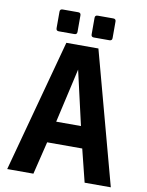

<svg xmlns="http://www.w3.org/2000/svg" viewBox="-97 -972 796 1040"><g transform="rotate(10 301.0 -451.5)"><path d="M161.6 -783.2Q147 -783.2 147 -797.9V-888.7Q147 -903.3 161.6 -903.3H247.6Q262.2 -903.3 262.2 -888.7V-797.9Q262.2 -783.2 247.6 -783.2ZM354.5 -783.2Q339.8 -783.2 339.8 -797.9V-888.7Q339.8 -903.3 354.5 -903.3H440.4Q455.1 -903.3 455.1 -888.7V-797.9Q455.1 -783.2 440.4 -783.2ZM212.9 -729H389.2L585.9 0H441.9L397 -180.2H204.1L160.2 0H16.1ZM369.1 -298.8 300.8 -597.2 232.9 -298.8Z"/></g></svg>

Font: Hack
Style: Bold
Weight: 700
Monospace: yes
Designer: Christopher Simpkins
Foundry: Christopher Simpkins
Version: Version 2.017